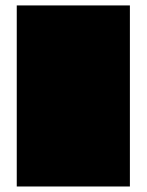

<svg xmlns="http://www.w3.org/2000/svg" viewBox="-20 -770 540 707"><path d="M41.7 -458.3H83.3V-416.7H41.7ZM41.7 -500H83.3V-458.3H41.7ZM41.7 -541.7H83.3V-500H41.7ZM41.7 -583.3H83.3V-541.7H41.7ZM41.7 -416.7H83.3V-375H41.7ZM41.7 -375H83.3V-333.3H41.7ZM41.7 -333.3H83.3V-291.7H41.7ZM83.3 -583.3H125V-541.7H83.3ZM125 -583.3H166.7V-541.7H125ZM166.7 -583.3H208.3V-541.7H166.7ZM208.3 -583.3H250V-541.7H208.3ZM250 -583.3H291.7V-541.7H250ZM250 -541.7H291.7V-500H250ZM250 -500H291.7V-458.3H250ZM250 -416.7H291.7V-375H250ZM250 -375H291.7V-333.3H250ZM250 -458.3H291.7V-416.7H250ZM250 -333.3H291.7V-291.7H250ZM208.3 -333.3H250V-291.7H208.3ZM166.7 -333.3H208.3V-291.7H166.7ZM125 -333.3H166.7V-291.7H125ZM83.3 -333.3H125V-291.7H83.3ZM291.7 -333.3H333.3V-291.7H291.7ZM291.7 -375H333.3V-333.3H291.7ZM291.7 -416.7H333.3V-375H291.7ZM291.7 -500H333.3V-458.3H291.7ZM291.7 -541.7H333.3V-500H291.7ZM291.7 -583.3H333.3V-541.7H291.7ZM291.7 -458.3H333.3V-416.7H291.7ZM333.3 -583.3H375V-541.7H333.3ZM333.3 -541.7H375V-500H333.3ZM333.3 -500H375V-458.3H333.3ZM333.3 -458.3H375V-416.7H333.3ZM333.3 -416.7H375V-375H333.3ZM333.3 -375H375V-333.3H333.3ZM333.3 -333.3H375V-291.7H333.3ZM333.3 -291.7H375V-250H333.3ZM291.7 -291.7H333.3V-250H291.7ZM250 -291.7H291.7V-250H250ZM208.3 -291.7H250V-250H208.3ZM166.7 -291.7H208.3V-250H166.7ZM125 -291.7H166.7V-250H125ZM83.3 -291.7H125V-250H83.3ZM41.7 -291.7H83.3V-250H41.7ZM375 -583.3H416.7V-541.7H375ZM375 -541.7H416.7V-500H375ZM375 -458.3H416.7V-416.7H375ZM375 -416.7H416.7V-375H375ZM375 -333.3H416.7V-291.7H375ZM375 -375H416.7V-333.3H375ZM375 -500H416.7V-458.3H375ZM375 -291.7H416.7V-250H375ZM375 -250H416.7V-208.3H375ZM333.3 -250H375V-208.3H333.3ZM291.7 -250H333.3V-208.3H291.7ZM250 -250H291.7V-208.3H250ZM208.3 -250H250V-208.3H208.3ZM166.7 -250H208.3V-208.3H166.7ZM125 -250H166.7V-208.3H125ZM83.3 -250H125V-208.3H83.3ZM41.7 -250H83.3V-208.3H41.7ZM83.3 -541.7H125V-500H83.3ZM125 -541.7H166.7V-500H125ZM166.7 -541.7H208.3V-500H166.7ZM166.7 -500H208.3V-458.3H166.7ZM208.3 -500H250V-458.3H208.3ZM208.3 -458.3H250V-416.7H208.3ZM208.3 -416.7H250V-375H208.3ZM208.3 -375H250V-333.3H208.3ZM166.7 -375H208.3V-333.3H166.7ZM166.7 -416.7H208.3V-375H166.7ZM166.7 -458.3H208.3V-416.7H166.7ZM125 -500H166.7V-458.3H125ZM125 -458.3H166.7V-416.7H125ZM208.3 -541.7H250V-500H208.3ZM83.3 -500H125V-458.3H83.3ZM83.3 -458.3H125V-416.7H83.3ZM83.3 -416.7H125V-375H83.3ZM83.3 -375H125V-333.3H83.3ZM125 -375H166.7V-333.3H125ZM125 -416.7H166.7V-375H125ZM41.7 -625H83.3V-583.3H41.7ZM83.3 -625H125V-583.3H83.3ZM125 -625H166.7V-583.3H125ZM166.7 -625H208.3V-583.3H166.7ZM208.3 -625H250V-583.3H208.3ZM250 -625H291.7V-583.3H250ZM291.7 -625H333.3V-583.3H291.7ZM333.3 -625H375V-583.3H333.3ZM375 -625H416.7V-583.3H375ZM416.7 -625H458.3V-583.3H416.7ZM416.7 -583.3H458.3V-541.7H416.7ZM416.7 -541.7H458.3V-500H416.7ZM416.7 -500H458.3V-458.3H416.7ZM416.7 -291.7H458.3V-250H416.7ZM416.7 -333.3H458.3V-291.7H416.7ZM416.7 -375H458.3V-333.3H416.7ZM416.7 -416.7H458.3V-375H416.7ZM416.7 -458.3H458.3V-416.7H416.7ZM416.7 -250H458.3V-208.3H416.7ZM41.7 -666.7H83.3V-625H41.7ZM41.7 -708.3H83.3V-666.7H41.7ZM41.7 -750H83.3V-708.3H41.7ZM83.3 -750H125V-708.3H83.3ZM125 -750H166.7V-708.3H125ZM166.7 -750H208.3V-708.3H166.7ZM208.3 -750H250V-708.3H208.3ZM250 -750H291.7V-708.3H250ZM375 -750H416.7V-708.3H375ZM416.7 -750H458.3V-708.3H416.7ZM416.7 -708.3H458.3V-666.7H416.7ZM416.7 -666.7H458.3V-625H416.7ZM375 -666.7H416.7V-625H375ZM333.3 -666.7H375V-625H333.3ZM291.7 -666.7H333.3V-625H291.7ZM250 -666.7H291.7V-625H250ZM208.3 -666.7H250V-625H208.3ZM166.7 -666.7H208.3V-625H166.7ZM125 -666.7H166.7V-625H125ZM83.3 -666.7H125V-625H83.3ZM83.3 -708.3H125V-666.7H83.3ZM125 -708.3H166.7V-666.7H125ZM166.7 -708.3H208.3V-666.7H166.7ZM208.3 -708.3H250V-666.7H208.3ZM250 -708.3H291.7V-666.7H250ZM291.7 -708.3H333.3V-666.7H291.7ZM333.3 -708.3H375V-666.7H333.3ZM375 -708.3H416.7V-666.7H375ZM333.3 -750H375V-708.3H333.3ZM291.7 -750H333.3V-708.3H291.7ZM41.7 -208.3H83.3V-166.7H41.7ZM41.7 -166.7H83.3V-125H41.7ZM41.7 -125H83.3V-83.3H41.7ZM83.3 -125H125V-83.3H83.3ZM125 -125H166.7V-83.3H125ZM166.7 -125H208.3V-83.3H166.7ZM208.3 -125H250V-83.3H208.3ZM250 -125H291.7V-83.3H250ZM291.7 -125H333.3V-83.3H291.7ZM333.3 -125H375V-83.3H333.3ZM375 -125H416.7V-83.3H375ZM416.7 -125H458.3V-83.3H416.7ZM416.7 -166.7H458.3V-125H416.7ZM416.7 -208.3H458.3V-166.7H416.7ZM375 -208.3H416.7V-166.7H375ZM333.3 -208.3H375V-166.7H333.3ZM291.7 -208.3H333.3V-166.7H291.7ZM250 -208.3H291.7V-166.7H250ZM250 -166.7H291.7V-125H250ZM208.3 -166.7H250V-125H208.3ZM166.7 -166.7H208.3V-125H166.7ZM125 -166.7H166.7V-125H125ZM83.3 -166.7H125V-125H83.3ZM83.3 -208.3H125V-166.7H83.3ZM125 -208.3H166.7V-166.7H125ZM166.7 -208.3H208.3V-166.7H166.7ZM291.7 -166.7H333.3V-125H291.7ZM333.3 -166.7H375V-125H333.3ZM375 -166.7H416.7V-125H375ZM208.3 -208.3H250V-166.7H208.3Z"/></svg>

Font: Yarndings 20
Style: Regular
Weight: 400
Designer: Sarah Cadigan-Fried
Version: Version 1.000; ttfautohint (v1.8.4.7-5d5b)